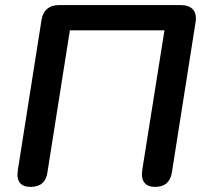

<svg xmlns="http://www.w3.org/2000/svg" viewBox="-20 -725 804 753"><path d="M100 8C139 8 161 -12 166 -49L254 -606H625L538 -59C531 -15 550 8 588 8C626 8 648 -11 654 -48L747 -638C754 -681 732 -705 690 -705H211C173 -705 150 -686 143 -648L50 -58C43 -14 61 8 100 8Z"/></svg>

Font: SN Pro Semibold
Style: Italic
Weight: 600
Italic angle: -9°
Designer: Tobias Whetton
Foundry: Supernotes
Version: Version 1.001;Glyphs 3.2 (3249)